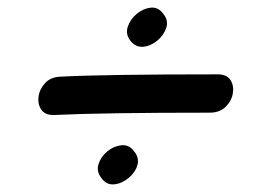

<svg xmlns="http://www.w3.org/2000/svg" viewBox="-20 -516 704 501"><path d="M122 -216Q250 -222 527 -222Q553 -222 568.5 -237Q584 -252 587.5 -272Q591 -292 581.5 -307Q572 -322 548 -322Q253 -322 138 -316Q112 -315 97.5 -299Q83 -283 80.5 -263.5Q78 -244 88 -229.5Q98 -215 122 -216ZM330 -121Q317 -139 297 -137Q277 -135 260 -121Q243 -107 237 -87.5Q231 -68 245 -51Q258 -33 278 -35Q298 -37 315.5 -51.5Q333 -66 338.5 -85Q344 -104 330 -121ZM406 -480Q393 -498 373.5 -496Q354 -494 337 -480Q320 -466 313.5 -446.5Q307 -427 320 -410Q334 -392 354 -394Q374 -396 391 -410.5Q408 -425 414 -444Q420 -463 406 -480Z"/></svg>

Font: Balsamiq Sans
Style: Italic
Weight: 400
Italic angle: -12°
Designer: Michael Angeles
Foundry: Balsamiq SRL
Version: Version 1.020; ttfautohint (v1.8.4.7-5d5b);gftools[0.9.26]